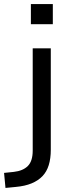

<svg xmlns="http://www.w3.org/2000/svg" viewBox="-74 -732 354 945"><path d="M78 -613V-712H186V-613ZM-47 193 -54 119 -6 114Q39 109 63 85Q87 61 87 9V-494H176V5Q176 48 166 80.5Q156 113 135 135Q114 157 81.5 170.5Q49 184 4 188Z"/></svg>

Font: Nunito Sans 8pt
Style: Regular
Weight: 400
Version: Version 3.101;gftools[0.9.27]